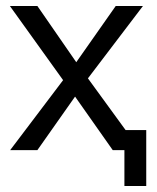

<svg xmlns="http://www.w3.org/2000/svg" viewBox="-20 -502 525 642"><path d="M14 0 191 -234 13 -482H105L235 -294L367 -482H458L274 -240L400 -67H469V120H396V0H357L231 -179L105 0Z"/></svg>

Font: Cantarell
Style: Regular
Weight: 400
Designer: Dave Crossland, Nikolaus Waxweiler, Florian Fecher, Jacques Le Bailly, Eben Sorkin, Alexei Vanyashin, Alexios Zavras, Em
Version: Version 0.303